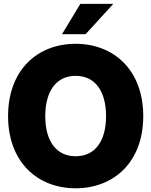

<svg xmlns="http://www.w3.org/2000/svg" viewBox="-20 -967 787 998"><path d="M373 11.7C570.3 11.7 724.6 -123 724.6 -363.3C724.6 -604 570.3 -739.3 373 -739.3C175.3 -739.3 22 -604 22 -363.3C22 -124.5 175.3 11.7 373 11.7ZM373 -154.8C274.4 -154.8 215.3 -231.4 215.3 -363.3C215.3 -495.6 274.4 -572.8 373 -572.8C472.7 -572.8 531.2 -495.6 531.2 -363.3C531.2 -231.4 472.7 -154.8 373 -154.8ZM302.2 -789.1H424.8L568.8 -946.8H397.5Z"/></svg>

Font: Raveo Display Display ExtraBold
Style: Regular
Weight: 800
Designer: Jakub Foglar, Rasmus Andersson (Inter)
Foundry: Jakubfoglar.com
Version: Version 1.100;Glyphs 3.2.3 (3260)